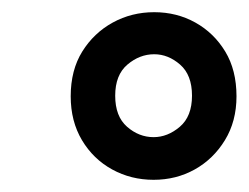

<svg xmlns="http://www.w3.org/2000/svg" viewBox="-20 -732 408 315"><path d="M232 -437Q195 -437 164 -454Q133 -471 114.5 -502Q96 -533 96 -574Q96 -617 115 -647.5Q134 -678 165 -695Q196 -712 233 -712Q270 -712 300.5 -695Q331 -678 349.5 -647.5Q368 -617 368 -574Q368 -533 349 -502Q330 -471 299.5 -454Q269 -437 232 -437ZM232 -507Q255 -507 275 -524Q295 -541 295 -575Q295 -609 275.5 -626Q256 -643 233 -643Q209 -643 189 -626Q169 -609 169 -575Q169 -541 188.5 -524Q208 -507 232 -507Z"/></svg>

Font: DM Sans 10pt Medium
Style: Italic
Weight: 500
Italic angle: -10°
Version: Version 4.004;gftools[0.9.30]